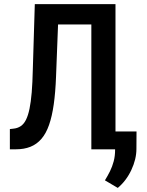

<svg xmlns="http://www.w3.org/2000/svg" viewBox="-20 -731 720 940"><path d="M453.1 -710.9V-611.3H173.3V-710.9ZM545.4 -710.9V0H427.2V-710.9ZM150.4 -710.9H268.1L254.4 -356.9Q251.5 -279.3 243.2 -220.5Q234.9 -161.6 220.2 -119.6Q205.6 -77.6 182.9 -51.3Q160.2 -24.9 129.2 -12.5Q98.1 0 57.6 0H28.3V-99.1L45.4 -101.1Q65.9 -103 81.3 -113.3Q96.7 -123.5 107.2 -144.5Q117.7 -165.5 124.5 -198.5Q131.3 -231.4 135.3 -278.8Q139.2 -326.2 140.6 -389.6ZM648.4 -87.4 647.9 -2Q647.9 48.3 623 101.3Q598.1 154.3 556.6 189L493.7 151.9Q507.3 129.9 518.6 107.2Q529.8 84.5 536.6 58.8Q543.5 33.2 543.5 2.4V-87.4Z"/></svg>

Font: Roboto Condensed Medium
Style: Regular
Weight: 500
Designer: Christian Robertson
Foundry: Google
Version: Version 3.0